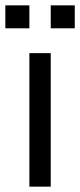

<svg xmlns="http://www.w3.org/2000/svg" viewBox="-32 -699 300 719"><path d="M78 -500H158V0H78ZM-12 -679H78V-593H-12ZM158 -679H248V-593H158Z"/></svg>

Font: TASA Orbiter VF Text
Style: Regular
Weight: 400
Designer: Weizhong Zhang
Foundry: 本地遙控
Version: Version 1.001;Glyphs 3.2 (3192)